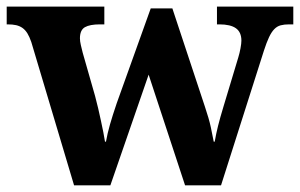

<svg xmlns="http://www.w3.org/2000/svg" viewBox="-23 -556 900 576"><path d="M494.1 -530.8 591.8 -235.8Q604 -199.7 609.4 -174.6Q614.7 -149.4 618.2 -130.9H621.1Q623.5 -143.6 625.7 -154.8Q627.9 -166 631.1 -178.2Q634.3 -190.4 638.2 -204.8Q642.1 -219.2 647.9 -237.8L691.9 -383.8Q695.8 -396.5 698.5 -411.1Q701.2 -425.8 701.2 -434.1Q701.2 -459.5 684.8 -471.2Q668.5 -482.9 634.8 -482.9H627.9V-536.1H856.9V-482.9H844.2Q829.6 -482.9 818.8 -480Q808.1 -477.1 799.8 -468.5Q791.5 -460 784.2 -444.6Q776.9 -429.2 769 -404.8L640.1 0H532.2L422.9 -332L308.1 0H199.2L70.8 -430.2Q65.4 -445.8 59.1 -456.1Q52.7 -466.3 44.4 -472.2Q36.1 -478 25.4 -480.5Q14.6 -482.9 0 -482.9H-2.9V-536.1H290V-482.9H276.9Q246.6 -482.9 231.7 -474.4Q216.8 -465.8 216.8 -440.9Q216.8 -432.6 219.5 -420.9Q222.2 -409.2 225.1 -397.9L262.2 -268.1Q267.1 -250 271.5 -231Q275.9 -211.9 279.8 -193.8Q283.7 -175.8 286.9 -159.7Q290 -143.6 292 -130.9H294.9Q299.3 -155.8 306.9 -182.4Q314.5 -209 327.1 -246.1L429.2 -530.8Z"/></svg>

Font: Droids
Style: b
Weight: 700
Foundry: Ascender Corporation
Version: Version 1.00 build 113